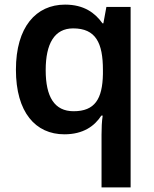

<svg xmlns="http://www.w3.org/2000/svg" viewBox="-20 -572 666 832"><path d="M420 11V240H546V-542H441L428 -471H424C392 -516 344 -552 262 -552C136 -552 49 -455 49 -270C49 -85 134 10 259 10C341 10 390 -26 419 -71H425C421 -46 420 -15 420 11ZM299 -90C216 -90 178 -152 178 -268C178 -383 216 -449 297 -449C395 -449 426 -386 426 -269V-251C424 -143 391 -90 299 -90Z"/></svg>

Font: Noto Sans Ol Chiki SemiBold
Style: Regular
Weight: 600
Designer: Monotype Design Team, Lewis McGuffie
Foundry: Monotype Imaging Inc.
Version: Version 2.003